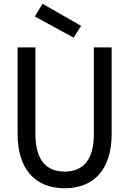

<svg xmlns="http://www.w3.org/2000/svg" viewBox="-20 -992 690 1025"><path d="M166 -904 373 -791 413 -854 207 -972ZM74 -739V-276C74 -92 166 13 325 13C485 13 576 -92 576 -276V-739H481V-276C481 -144 428 -76 325 -76C222 -76 169 -144 169 -276V-739Z"/></svg>

Font: Involve Medium
Style: Regular
Weight: 500
Designer: Stefan Peev
Foundry: Context Ltd.
Version: Version 1.001